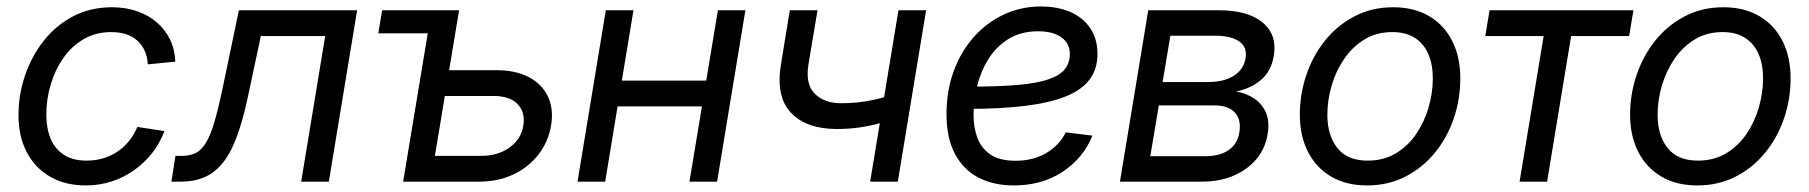

<svg xmlns="http://www.w3.org/2000/svg" viewBox="-20 -561 5588 593"><path d="M245.1 11.7Q181.2 11.7 134.5 -15.4Q87.9 -42.5 62.5 -91.3Q37.1 -140.1 37.1 -205.6Q37.1 -268.1 57.1 -327.4Q77.1 -386.7 114.7 -434.6Q152.3 -482.4 205.6 -510.5Q258.8 -538.6 325.7 -538.6Q368.2 -538.6 403.3 -526.4Q438.5 -514.2 464.4 -491.9Q490.2 -469.7 505.1 -439Q520 -408.2 521.5 -370.6L436.5 -362.3Q435.5 -384.3 427.7 -402.3Q419.9 -420.4 406 -433.8Q392.1 -447.3 371.6 -454.6Q351.1 -461.9 323.2 -461.9Q275.4 -461.9 238 -439.9Q200.7 -418 175 -380.9Q149.4 -343.8 136.2 -298.6Q123 -253.4 123 -207Q123 -165 136.2 -133.1Q149.4 -101.1 177.2 -83Q205.1 -64.9 247.1 -64.9Q275.9 -64.9 300.3 -72.5Q324.7 -80.1 344.7 -94Q364.7 -107.9 379.6 -127Q394.5 -146 404.3 -168.9L487.8 -156.2Q474.1 -119.1 450 -88.4Q425.8 -57.6 394 -35.2Q362.3 -12.7 324.5 -0.5Q286.6 11.7 245.1 11.7Z M509.3 0 522 -79.6H541.5Q566.4 -79.6 584 -88.1Q601.6 -96.7 615.7 -119.4Q629.9 -142.1 642.3 -184.6Q654.8 -227.1 668.9 -294.9L717.8 -529.3H1083L995.6 0H910.2L984.4 -449.7H785.6L746.1 -264.2Q727.1 -173.8 701.7 -115.2Q676.3 -56.6 637.2 -28.3Q598.1 0 538.1 0Z M1148.4 -458 1160.2 -529.3H1351.6L1339.8 -458ZM1355.5 -344.2H1512.7Q1573.2 -344.2 1614 -322.5Q1654.8 -300.8 1672.6 -262.2Q1690.4 -223.6 1682.1 -173.8Q1673.8 -124 1643.8 -84.7Q1613.8 -45.4 1566.7 -22.7Q1519.5 0 1459.5 0H1225.1L1313 -529.3H1397.9L1323.2 -79.6H1466.3Q1517.6 -79.6 1553.5 -105.2Q1589.4 -130.9 1596.2 -172.4Q1603 -213.9 1578.9 -239.3Q1554.7 -264.6 1503.9 -264.6H1342.3Z M2180.2 -312 2167.5 -232.4H1867.2L1880.4 -312ZM1936.5 -529.3 1849.1 0H1763.7L1851.1 -529.3ZM2282.2 -529.3 2194.8 0H2109.4L2197.3 -529.3Z M2564.5 -162.6Q2470.7 -162.6 2423.1 -212.6Q2375.5 -262.7 2392.1 -362.8L2419.4 -529.3H2504.9L2477.1 -362.8Q2466.8 -301.3 2496.3 -271.7Q2525.9 -242.2 2577.6 -242.2Q2630.4 -242.2 2675 -252Q2719.7 -261.7 2765.6 -277.3L2752.9 -197.8Q2722.7 -187.5 2693.1 -179.4Q2663.6 -171.4 2632.1 -167Q2600.6 -162.6 2564.5 -162.6ZM2667.5 0 2754.9 -529.3H2840.3L2752.9 0Z M3111.3 11.7Q3048.3 11.7 3001.7 -12.7Q2955.1 -37.1 2929.2 -86.2Q2903.3 -135.3 2903.3 -208.5Q2903.3 -280.3 2925.5 -341.1Q2947.8 -401.9 2987.5 -446.5Q3027.3 -491.2 3080.3 -516.1Q3133.3 -541 3194.8 -541Q3247.6 -541 3286.9 -523.4Q3326.2 -505.9 3347.9 -473.1Q3369.6 -440.4 3369.6 -394.5Q3369.6 -348.1 3345.5 -315.7Q3321.3 -283.2 3271.5 -263.2Q3221.7 -243.2 3145.3 -233.9Q3068.8 -224.6 2964.4 -224.6L2976.1 -293.5Q3065.4 -293.5 3125 -298.8Q3184.6 -304.2 3219.5 -316.4Q3254.4 -328.6 3269.3 -347.9Q3284.2 -367.2 3284.2 -395Q3284.2 -426.8 3258.3 -445.6Q3232.4 -464.4 3186.5 -464.4Q3133.3 -464.4 3095.2 -440.9Q3057.1 -417.5 3033.2 -379.4Q3009.3 -341.3 2998 -295.9Q2986.8 -250.5 2986.8 -206.1Q2986.8 -168 2998.5 -135.7Q3010.3 -103.5 3038.6 -84Q3066.9 -64.5 3116.7 -64.5Q3171.4 -64.5 3211.9 -88.6Q3252.4 -112.8 3271.5 -152.3L3354 -142.1Q3325.7 -72.3 3261.7 -30.3Q3197.8 11.7 3111.3 11.7Z M3439 0 3526.4 -529.3H3745.1Q3834 -529.3 3879.6 -491.5Q3925.3 -453.6 3914.1 -388.2Q3906.2 -341.3 3875 -314.5Q3843.8 -287.6 3797.4 -278.3Q3826.7 -273.9 3851.6 -258.1Q3876.5 -242.2 3889.2 -214.6Q3901.9 -187 3895 -146.5Q3888.2 -103 3860.8 -70.1Q3833.5 -37.1 3790.5 -18.6Q3747.6 0 3691.9 0ZM3532.7 -78.6H3704.6Q3747.1 -78.6 3774.4 -97.4Q3801.8 -116.2 3807.6 -150.9Q3814.5 -190.4 3794.4 -212.9Q3774.4 -235.4 3731 -235.4H3559.1ZM3570.8 -307.6H3710.9Q3759.8 -307.6 3790.5 -326.9Q3821.3 -346.2 3827.1 -381.8Q3832.5 -415 3807.4 -432.9Q3782.2 -450.7 3732.4 -450.7H3594.7Z M4202.1 11.7Q4137.7 11.7 4091.3 -15.6Q4044.9 -43 4019.8 -92Q3994.6 -141.1 3994.6 -207Q3994.6 -270 4014.6 -329.3Q4034.7 -388.7 4072.5 -435.8Q4110.4 -482.9 4163.6 -510.7Q4216.8 -538.6 4282.7 -538.6Q4347.2 -538.6 4393.8 -511.2Q4440.4 -483.9 4465.3 -434.3Q4490.2 -384.8 4490.2 -318.8Q4490.2 -254.9 4470.2 -195.8Q4450.2 -136.7 4412.1 -89.8Q4374 -43 4320.8 -15.6Q4267.6 11.7 4202.1 11.7ZM4204.1 -64.9Q4253.4 -64.9 4291 -87.4Q4328.6 -109.9 4354 -147.2Q4379.4 -184.6 4392.3 -229.5Q4405.3 -274.4 4405.3 -318.8Q4405.3 -361.8 4391.6 -393.8Q4377.9 -425.8 4350.1 -443.8Q4322.3 -461.9 4280.3 -461.9Q4231.9 -461.9 4194.8 -439.5Q4157.7 -417 4132.1 -379.9Q4106.4 -342.8 4093 -297.4Q4079.6 -252 4079.6 -206.1Q4079.6 -143.1 4110.4 -104Q4141.1 -64.9 4204.1 -64.9Z M4673.3 0 4747.6 -449.7H4567.4L4580.6 -529.3H5024.9L5011.7 -449.7H4832.5L4758.3 0Z M5222.2 11.7Q5157.7 11.7 5111.3 -15.6Q5064.9 -43 5039.8 -92Q5014.6 -141.1 5014.6 -207Q5014.6 -270 5034.7 -329.3Q5054.7 -388.7 5092.5 -435.8Q5130.4 -482.9 5183.6 -510.7Q5236.8 -538.6 5302.7 -538.6Q5367.2 -538.6 5413.8 -511.2Q5460.4 -483.9 5485.4 -434.3Q5510.3 -384.8 5510.3 -318.8Q5510.3 -254.9 5490.2 -195.8Q5470.2 -136.7 5432.1 -89.8Q5394 -43 5340.8 -15.6Q5287.6 11.7 5222.2 11.7ZM5224.1 -64.9Q5273.4 -64.9 5311 -87.4Q5348.6 -109.9 5374 -147.2Q5399.4 -184.6 5412.4 -229.5Q5425.3 -274.4 5425.3 -318.8Q5425.3 -361.8 5411.6 -393.8Q5397.9 -425.8 5370.1 -443.8Q5342.3 -461.9 5300.3 -461.9Q5252 -461.9 5214.8 -439.5Q5177.7 -417 5152.1 -379.9Q5126.5 -342.8 5113 -297.4Q5099.6 -252 5099.6 -206.1Q5099.6 -143.1 5130.4 -104Q5161.1 -64.9 5224.1 -64.9Z"/></svg>

Font: Inter 24pt
Style: Italic
Weight: 400
Italic angle: -9.3988°
Designer: Rasmus Andersson
Foundry: rsms
Version: Version 4.001;git-66647c0bb